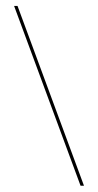

<svg xmlns="http://www.w3.org/2000/svg" viewBox="-20 -602 324 634"><path d="M257.3 11.3H246L26.6 -582.3H37.9Z"/></svg>

Font: Playfair 144pt SemiCondensed Light
Style: Regular
Weight: 300
Width: 4
Designer: Claus Eggers Sørensen
Foundry: Claus Eggers Sørensen
Version: Version 2.203